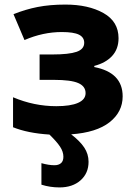

<svg xmlns="http://www.w3.org/2000/svg" viewBox="-20 -579 591 839"><path d="M291 8Q329 37 348 65.5Q367 94 367 128Q367 178 332 209Q297 240 240 240Q199 240 161 228V134Q193 143 218 143Q236 143 246.5 134Q257 125 257 106Q257 84 242.5 62Q228 40 196 9Q101 3 37 -23V-154Q129 -115 226 -115Q288 -115 321 -129.5Q354 -144 354 -172Q354 -202 322 -216Q290 -230 216 -230H153V-341H210Q281 -341 314.5 -352.5Q348 -364 348 -392Q348 -416 325 -427.5Q302 -439 250 -439Q168 -439 87 -404L39 -517Q91 -538 144.5 -548.5Q198 -559 266 -559Q366 -559 432 -522Q498 -485 498 -412Q498 -365 470 -334.5Q442 -304 392 -291V-286Q516 -262 516 -158Q516 -90 459 -45Q402 0 291 8Z"/></svg>

Font: Noto Sans UI ExtraBold
Style: Regular
Weight: 800
Designer: Monotype Design Team
Foundry: Monotype Imaging Inc.
Version: Version 1.001